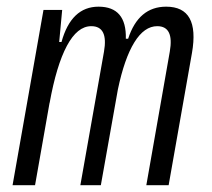

<svg xmlns="http://www.w3.org/2000/svg" viewBox="-20 -547 626 567"><path d="M163.6 -517.6 154.8 -422.9H161.6Q190.4 -527.3 271 -527.3Q354 -527.3 351.6 -432.6H358.4Q389.2 -527.3 470.7 -527.3Q570.8 -527.3 546.9 -390.6L478 0H412.1L481.4 -394.5Q494.6 -469.7 444.3 -469.7Q406.2 -469.7 376.7 -421.9Q347.2 -374 328.1 -282.7L277.8 0H217.3L287.1 -394.5Q300.3 -469.7 249.5 -469.7Q208.5 -469.7 177.5 -411.6Q146.5 -353.5 126.5 -242.7V-244.1L83.5 0H17.1L108.4 -517.6Z"/></svg>

Font: Cascadia Code PL Light
Style: Italic
Weight: 300
Italic angle: -10°
Monospace: yes
Designer: Aaron Bell
Foundry: Saja Typeworks
Version: Version 2404.023; ttfautohint (v1.8.4)